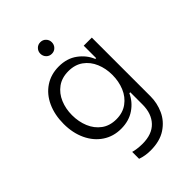

<svg xmlns="http://www.w3.org/2000/svg" viewBox="-266 -837 1157 1157"><g transform="rotate(-45 312.0 -259.0)"><path d="M228 193V134Q240 138 262 141Q284 144 307 144Q388 144 431 99Q474 54 474 -24V-128H466Q443 -77 395 -44Q347 -11 280 -11Q214 -11 163 -45Q112 -79 83.5 -139.5Q55 -200 55 -277Q55 -354 82.5 -414.5Q110 -475 161 -509Q212 -543 279 -543Q349 -543 397.5 -507Q446 -471 467 -419H474V-525H543V-24Q543 33 519 86Q495 139 443.5 173Q392 207 313 207Q267 207 228 193ZM472 -279Q472 -333 452.5 -379.5Q433 -426 394.5 -454Q356 -482 300 -482Q244 -482 205.5 -454Q167 -426 147.5 -379.5Q128 -333 128 -279Q128 -223 147.5 -176Q167 -129 205.5 -100.5Q244 -72 300 -72Q355 -72 394 -100.5Q433 -129 452.5 -176Q472 -223 472 -279ZM255 -676Q255 -696 269 -710.5Q283 -725 304 -725Q325 -725 339 -710.5Q353 -696 353 -676Q353 -655 339 -640.5Q325 -626 304 -626Q283 -626 269 -640.5Q255 -655 255 -676Z"/></g></svg>

Font: Be Vietnam Light
Style: Regular
Weight: 300
Designer: Gabriel Lam
Foundry: TypeRant
Version: Version 4.000